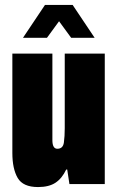

<svg xmlns="http://www.w3.org/2000/svg" viewBox="-20 -745 477 777"><path d="M73 -592 162 -725H274L363 -592H268L219 -659L170 -592ZM134 12Q73 12 51.5 -25Q30 -62 30 -126V-528H192V-178Q192 -143 212 -143Q235 -143 238.5 -168Q242 -193 242 -226V-528H404V0H261L252 -59H248Q231 -23 204.5 -5.5Q178 12 134 12Z"/></svg>

Font: Archivo ExtraCondensed Black
Style: Regular
Weight: 900
Width: 2
Designer: Hector Gatti
Foundry: Omnibus-Type
Version: Version 2.001; ttfautohint (v1.8.3)